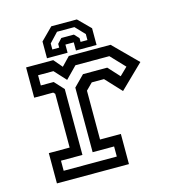

<svg xmlns="http://www.w3.org/2000/svg" viewBox="-104 -777 782 864"><g transform="rotate(-15 287.0 -345.0)"><path d="M55 0V-141H152V-391.5L144.5 -399H56V-540H182.5L216.5 -500L255 -540H449.5L559 -430.5L450 -324.5L381 -398.5H324L293.5 -368V-140.5H390.5V0ZM99 -47H346.5V-94H246.5V-395L295.5 -444.5H408.5L457 -391.5L493 -426.5L431 -492H273L220 -438L170.5 -492H99V-444.5H159L199 -401V-94H99ZM332.5 -689.5 388.5 -633.5V-555.5H292.5V-593.5H253.5V-555.5H157.5V-633.5L213.5 -689.5ZM313 -659H232L191 -615.5V-587.5H223V-605L243.5 -627H302L322.5 -605V-587.5H354.5V-615.5Z"/></g></svg>

Font: Tourney Thin Medium
Style: Regular
Weight: 500
Version: Version 1.015